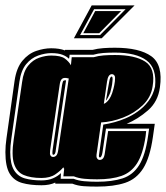

<svg xmlns="http://www.w3.org/2000/svg" viewBox="-28 -681 616 712"><path d="M332 11Q306 11 283 9.5Q260 8 240 0H177V-4Q156 6 126 6Q84 6 54 -2.5Q24 -11 8 -37Q-8 -63 -8 -117Q-8 -128 -7 -141.5Q-6 -155 -4 -168L26 -381Q33 -429 55 -455.5Q77 -482 106 -492Q135 -502 162 -502Q192 -502 213 -494V-496H315Q334 -501 355 -502.5Q376 -504 398 -504Q489 -504 533 -472.5Q577 -441 565 -357Q558 -304 520.5 -271.5Q483 -239 442 -222H546L539 -173Q528 -96 503 -56.5Q478 -17 436 -3Q394 11 332 11ZM332 -7Q388 -7 426.5 -19.5Q465 -32 488 -68.5Q511 -105 521 -176L525 -204H365L352 -116Q349 -97 342 -97Q341 -97 339 -100Q338 -101 340 -113L355 -219Q375 -222 397 -228Q416 -233 438.5 -242.5Q461 -252 482 -267Q505 -283 522.5 -306Q540 -329 547 -360Q554 -428 515.5 -457Q477 -486 398 -486Q375 -486 355 -484.5Q335 -483 318 -478H230Q230 -475 229.5 -471.5Q229 -468 228 -463Q219 -472 203.5 -478Q188 -484 162 -484Q139 -484 113.5 -475Q88 -466 69 -443Q50 -420 44 -378L14 -166Q12 -153 11 -140.5Q10 -128 10 -117Q10 -73 24 -50Q38 -27 64 -19.5Q90 -12 126 -12Q151 -12 169 -20Q187 -28 198 -39L197 -18H245Q262 -11 284.5 -9Q307 -7 332 -7ZM332 -16Q307 -16 285 -18Q263 -20 246 -27H207L210 -55Q207 -58 207 -61Q198 -49 178 -35Q158 -21 126 -21Q86 -21 60 -32Q34 -43 24 -74Q14 -105 23 -165L54 -377Q59 -416 76.5 -437.5Q94 -459 117.5 -467Q141 -475 162 -475Q198 -475 213 -463.5Q228 -452 235 -439L238 -469H320Q337 -474 356 -475.5Q375 -477 398 -477Q472 -477 510.5 -452.5Q549 -428 538 -361Q532 -320 501 -290.5Q470 -261 428.5 -245Q387 -229 347 -227L331 -115Q328 -98 332 -94Q335 -88 342 -88Q349 -88 354 -93.5Q359 -99 361 -115L373 -195H514L512 -176Q502 -109 480 -75Q458 -41 422 -28.5Q386 -16 332 -16ZM357 -296Q363 -298 367 -302Q372 -306 377.5 -314Q383 -322 388 -336Q390 -342 393 -353Q396 -364 398 -379Q400 -395 397 -400Q393 -406 387 -406Q373 -406 369 -379ZM365 -308 367 -321Q368 -326 369 -332Q370 -338 371 -345L377 -378Q380 -397 386 -397Q391 -397 389 -380Q388 -367 385.5 -356.5Q383 -346 381 -338Q378 -330 372.5 -319.5Q367 -309 365 -308ZM169 -99Q176 -99 181 -104.5Q186 -110 188 -125L227 -390L222 -391Q219 -391 218 -392H212Q205 -392 200 -386.5Q195 -381 193 -365L158 -125Q156 -109 159 -105Q162 -99 169 -99ZM169 -107Q165 -107 167 -124L202 -365Q203 -370 204 -374Q205 -378 206 -380Q208 -383 212 -383H217L179 -126Q178 -107 169 -107ZM312 -661H471L349 -539H246ZM269 -551H343L438 -647H321ZM281 -558 325 -640H421L340 -558Z"/></svg>

Font: Alumni Sans Collegiate One
Style: Italic
Weight: 400
Italic angle: -8°
Designer: Robert E. Leuschke
Foundry: Robert E. Leuschke
Version: Version 1.100